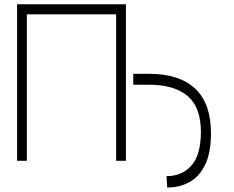

<svg xmlns="http://www.w3.org/2000/svg" viewBox="-20 -747 1089 892"><path d="M565 -727.3V0H519.5V-680.4H104.8V0H59.3V-727.3ZM599.1 -353.3V-404.1H672.9Q814.3 -403.8 887.1 -334.9Q959.9 -266 960.2 -128.9Q960.2 -36.6 932.7 19.2Q905.2 74.9 859.2 99.6Q813.2 124.3 756.7 124.3L753.6 71.4Q824.6 71.4 868.8 22.7Q913 -25.9 913.4 -134.6Q913 -249.3 851.2 -301.3Q789.4 -353.3 672.9 -353.3Z"/></svg>

Font: Inter UI Extra Light
Style: Regular
Weight: 200
Designer: Rasmus Andersson
Foundry: rsms
Version: 3.2;8d6f07862